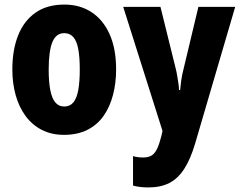

<svg xmlns="http://www.w3.org/2000/svg" viewBox="-20 -580 1053 840"><path d="M488 -276Q488 -217 474.5 -165Q461 -113 433.5 -73.5Q406 -34 362.5 -12Q319 10 260 10Q205 10 162.5 -12Q120 -34 91.5 -73Q63 -112 48.5 -164Q34 -216 34 -276Q34 -361 59 -424.5Q84 -488 134.5 -524Q185 -560 262 -560Q329 -560 380 -527Q431 -494 459.5 -430.5Q488 -367 488 -276ZM193 -275Q193 -222 200 -186Q207 -150 222 -132Q237 -114 261 -114Q286 -114 301 -132Q316 -150 322.5 -186.5Q329 -223 329 -276Q329 -330 322.5 -365Q316 -400 301 -417.5Q286 -435 261 -435Q225 -435 209 -395.5Q193 -356 193 -275ZM519 -550H682L749 -279Q753 -263 755.5 -247Q758 -231 760.5 -215.5Q763 -200 763 -186H768Q770 -206 773 -228.5Q776 -251 783 -278L848 -550H1009L834 47Q814 115 786.5 158Q759 201 721 220.5Q683 240 629 240Q610 240 593.5 238Q577 236 562 232V103Q572 106 583 107.5Q594 109 606 109Q629 109 643 100.5Q657 92 667 71.5Q677 51 686 15L691 -7Z"/></svg>

Font: Noto Sans Display Condensed ExtraBold
Style: Regular
Weight: 800
Width: 3
Designer: Monotype Design Team
Foundry: Monotype Imaging Inc.
Version: Version 2.003